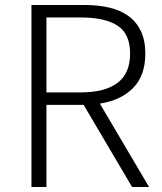

<svg xmlns="http://www.w3.org/2000/svg" viewBox="-20 -749 648 769"><path d="M166 -379H305Q400 -379 450.5 -417Q501 -455 501 -534Q501 -614 450.5 -646.5Q400 -679 305 -679H166ZM509 0 315 -329H166V0H106V-729H319Q373 -729 418 -718.5Q463 -708 495 -684.5Q527 -661 544.5 -624Q562 -587 562 -534Q562 -446 513 -396.5Q464 -347 380 -334L577 0Z"/></svg>

Font: SpoqaHanSans-Light
Style: Regular
Weight: 300
Designer: [Spoqa Han Sans] Dong-huui Kim \uAE40 \uB3D9 \uD718  Younghwa Kang \uAC15 \uC601 \uD654  [Noto Sans] Ryoko NISHIZUKA \u8
Foundry: Spoqa (http://www.spoqa-han-sans.com)
Version: Version 2.000